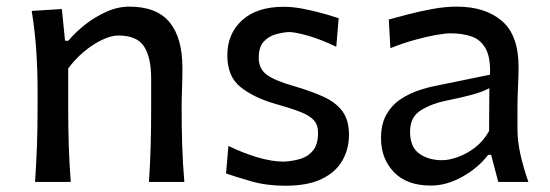

<svg xmlns="http://www.w3.org/2000/svg" viewBox="-20 -560 1692 591"><path d="M87.9 0Q91.8 -58.1 93.8 -112.3Q95.7 -166.5 95.7 -231.9V-284.7Q95.7 -342.8 91.6 -404.3Q87.4 -465.8 77.6 -526.4L170.4 -532.2L180.2 -434.6H190.4Q210.4 -459 240.7 -483.2Q271 -507.3 306.6 -523.4Q342.3 -539.6 377.9 -539.6Q462.4 -539.6 502 -491.5Q541.5 -443.4 541.5 -351.1Q541.5 -316.9 540.3 -286.4Q539.1 -255.9 539.1 -231.9Q539.1 -166.5 540.8 -112.3Q542.5 -58.1 547.4 0H438.5Q442.4 -58.1 443.8 -111.8Q445.3 -165.5 445.3 -227.5V-317.4Q445.3 -383.8 423.3 -417.2Q401.4 -450.7 344.2 -450.7Q321.8 -450.7 293.5 -437Q265.1 -423.3 237.8 -400.4Q210.4 -377.4 189.9 -349.1V-227.5Q189.9 -165.5 191.7 -111.8Q193.4 -58.1 197.8 0Z M858.9 11.7Q800.8 11.7 754.2 -1.7Q707.5 -15.1 675.8 -25.9L683.1 -110.8Q727.1 -89.4 772 -75.9Q816.9 -62.5 854 -62.5Q882.3 -64 906.2 -71.5Q930.2 -79.1 944.6 -97.9Q959 -116.7 959 -151.9Q959 -175.3 946.3 -189.7Q933.6 -204.1 904.3 -215.6Q875 -227.1 824.7 -241.2Q760.7 -259.8 720.2 -292.2Q679.7 -324.7 679.7 -389.6Q679.7 -456.5 725.3 -497.8Q771 -539.1 853 -539.1Q881.3 -539.1 912.8 -533Q944.3 -526.9 973.4 -518.8Q1002.4 -510.7 1022.5 -503.9L1015.1 -416Q967.3 -439 927.7 -450.2Q888.2 -461.4 869.1 -461.4Q851.1 -460.4 829.3 -454.6Q807.6 -448.7 792 -432.1Q776.4 -415.5 776.4 -382.3Q776.4 -348.1 801.3 -329.8Q826.2 -311.5 886.7 -294.4Q939.9 -278.8 977.3 -261.5Q1014.6 -244.1 1034.4 -217Q1054.2 -189.9 1054.2 -145Q1054.2 -101.6 1033.9 -65.9Q1013.7 -30.3 970.7 -9.3Q927.7 11.7 858.9 11.7Z M1306.6 11.2Q1231.9 11.2 1192.4 -30.3Q1152.8 -71.8 1152.8 -134.3Q1152.8 -177.7 1168.9 -206.5Q1185.1 -235.4 1210.7 -252.9Q1236.3 -270.5 1265.1 -280.5Q1293.9 -290.5 1319.3 -295.4L1488.3 -330.1Q1490.2 -383.8 1474.6 -411.1Q1459 -438.5 1430.7 -448Q1402.3 -457.5 1365.7 -457.5Q1351.6 -457.5 1322.3 -452.4Q1293 -447.3 1256.1 -437Q1219.2 -426.8 1181.6 -411.6L1176.8 -500Q1201.7 -506.8 1237.3 -516.1Q1272.9 -525.4 1312 -532.5Q1351.1 -539.6 1386.2 -539.6Q1473.6 -539.6 1524.9 -495.6Q1576.2 -451.7 1576.2 -354Q1576.2 -330.1 1574.5 -293.7Q1572.8 -257.3 1572.8 -224.1V-162.6Q1572.8 -127 1581.5 -86.7Q1590.3 -46.4 1606.4 0H1513.7L1491.7 -83.5H1482.9Q1451.7 -43 1403.1 -15.9Q1354.5 11.2 1306.6 11.2ZM1340.8 -66.9Q1362.3 -66.9 1389.6 -76.7Q1417 -86.4 1442.9 -106.4Q1468.8 -126.5 1485.4 -156.7L1486.3 -288.6Q1478 -284.2 1464.8 -278.8Q1451.7 -273.4 1426 -266.6Q1400.4 -259.8 1355 -250.5Q1310.1 -241.7 1276.1 -220.9Q1242.2 -200.2 1242.2 -154.8Q1242.2 -107.4 1270.5 -87.2Q1298.8 -66.9 1340.8 -66.9Z"/></svg>

Font: Pinar-DS2-FD Medium
Style: Regular
Weight: 500
Designer: Amin Abedi
Version: Version 3.000